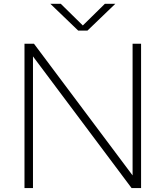

<svg xmlns="http://www.w3.org/2000/svg" viewBox="-20 -964 848 984"><path d="M659.5 -740H703V0H654.5L149 -675V0H105.5V-740H154L659.5 -65ZM517.5 -944.5H571L428 -807H381L238 -944.5H291.5L404.5 -833.5Z"/></svg>

Font: Encode Sans Expanded ExtraLight
Style: Regular
Weight: 275
Width: 7
Designer: Multiple Designers
Foundry: Impallari Type
Version: Version 2.000